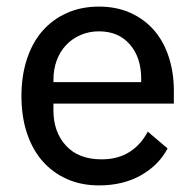

<svg xmlns="http://www.w3.org/2000/svg" viewBox="-20 -550 592 582"><path d="M280 12Q226 12 182.5 -7.5Q139 -27 108.5 -62Q78 -97 61.5 -147Q45 -197 45 -259Q45 -320 61.5 -370.5Q78 -421 108.5 -456Q139 -491 182.5 -510.5Q226 -530 280 -530Q334 -530 376.5 -510.5Q419 -491 448 -457Q477 -423 492 -376Q507 -329 507 -275V-236H142V-215Q142 -150 180 -108.5Q218 -67 288 -67Q337 -67 372 -89Q407 -111 428 -151L488 -100Q461 -49 407 -18.5Q353 12 280 12ZM280 -455Q250 -455 224.5 -444Q199 -433 180.5 -413.5Q162 -394 152 -367Q142 -340 142 -308V-301H408V-311Q408 -376 373.5 -415.5Q339 -455 280 -455Z"/></svg>

Font: IBM Plex Sans KR Text
Style: Regular
Weight: 450
Designer: Mike Abbink; Paul van der Laan; Pieter van Rosmalen; Wujin Sim; Chorong Kim; Dohee Lee;
Foundry: Sandoll Inc.
Version: Version 1.001